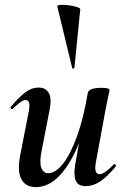

<svg xmlns="http://www.w3.org/2000/svg" viewBox="-20 -754 516 787"><path d="M127 13Q85 13 67.5 -19.5Q50 -52 63 -119L98 -297Q103 -326 98.5 -335Q94 -344 85 -344Q75 -344 62 -334Q49 -324 33 -309Q29 -305 25 -309Q21 -313 25 -317Q57 -355 83 -375Q109 -395 138 -395Q168 -395 180.5 -372Q193 -349 182 -297L151 -138Q141 -90 149 -67Q157 -44 178 -44Q207 -44 237.5 -82Q268 -120 295 -193.5Q322 -267 340 -374L358 -373Q339 -255 304 -168Q269 -81 224 -34Q179 13 127 13ZM332 9Q300 9 290.5 -13.5Q281 -36 288 -77L340 -374Q345 -394 396 -394Q416 -394 422.5 -391Q429 -388 429 -386Q429 -382 424 -360Q419 -338 414 -312L373 -89Q364 -40 388 -40Q398 -40 412.5 -50Q427 -60 446 -80Q449 -84 453 -79.5Q457 -75 454 -71Q418 -28 389.5 -9.5Q361 9 332 9ZM276 -475 215 -727Q214 -733 228 -734Q242 -735 261 -732.5Q280 -730 294.5 -725.5Q309 -721 309 -716L285 -476Q285 -474 280.5 -473Q276 -472 276 -475Z"/></svg>

Font: Cormorant Garamond Light
Style: Italic
Weight: 300
Italic angle: -10°
Designer: Christian Thalmann (Catharsis Fonts)
Foundry: Catharsis Fonts
Version: Version 4.001